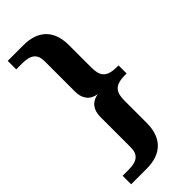

<svg xmlns="http://www.w3.org/2000/svg" viewBox="-301 -748 1055 1055"><g transform="rotate(-45 226.5 -220.5)"><path d="M241 -221C190 -228 162 -263 162 -320V-556C162 -610 133 -634 67 -634H20V-700H142C256 -700 319 -638 319 -524V-353C319 -288 335 -252 420 -252H433V-189H420C335 -189 319 -153 319 -88V82C319 196 256 259 142 259H20V193H67C133 193 162 169 162 115V-121C162 -178 190 -213 241 -221Z"/></g></svg>

Font: LT Superior Serif ExtraBold
Style: Regular
Weight: 800
Designer: Daniel Lyons
Foundry: LyonsType
Version: Version 2.120;FEAKit 1.0